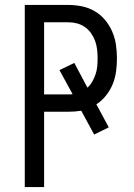

<svg xmlns="http://www.w3.org/2000/svg" viewBox="-20 -755 540 775"><path d="M80 0V-735H256Q283 -735 310.5 -729.5Q338 -724 362 -710Q386 -696 404 -674.5Q422 -653 433 -627.5Q444 -602 448 -574.5Q452 -547 452 -520Q452 -493 448.5 -466.5Q445 -440 435 -415.5Q425 -391 408 -369.5Q391 -348 369 -334L419 -241L360 -212L308 -308Q295 -306 282 -305Q269 -304 256 -304H158V0ZM158 -374H256Q260 -374 264 -374Q268 -374 273 -375L220 -472L280 -501L333 -401Q345 -412 353 -426.5Q361 -441 366 -456Q371 -471 372.5 -487Q374 -503 374 -520Q374 -537 372 -555Q370 -573 364 -589.5Q358 -606 347.5 -621Q337 -636 322.5 -646Q308 -656 291 -660.5Q274 -665 256 -665H158Z"/></svg>

Font: Iosevka Term SS14
Style: Regular
Weight: 400
Monospace: yes
Designer: Belleve Invis
Foundry: Belleve Invis
Version: Version 24.1.1; ttfautohint (v1.8.4)